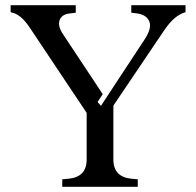

<svg xmlns="http://www.w3.org/2000/svg" viewBox="-20 -720 756 740"><path d="M369 -312 536 -566Q567 -612 555 -638.5Q543 -665 503 -669L486 -671V-700H695V-673Q673 -667 652.5 -649.5Q632 -632 610 -599L417 -313V-105Q417 -71 435 -52.5Q453 -34 488 -31L511 -29V0H220V-29L243 -31Q278 -34 296 -52.5Q314 -71 314 -105V-285L95 -613Q77 -640 59.5 -654.5Q42 -669 21 -673V-700H272V-671L247 -668Q217 -664 209.5 -641.5Q202 -619 223 -588L376 -357L356 -327Z"/></svg>

Font: Redaction
Style: Regular
Weight: 400
Designer: Jeremy Mickel / Forest Young
Foundry: MCKL
Version: Version 2.001; Redaction